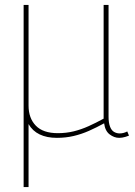

<svg xmlns="http://www.w3.org/2000/svg" viewBox="-20 -550 549 780"><path d="M76 210V-530H96V-121Q96 -70 125.5 -39.5Q155 -9 215 -9Q249 -9 279.5 -16.5Q310 -24 340 -37.5Q370 -51 401 -68V-530H421V-76Q421 -51 427 -35.5Q433 -20 443.5 -14Q454 -8 466 -8Q482 -8 497 -16L504 1Q496 4 489.5 6Q483 8 476.5 9Q470 10 464 10Q444 10 425.5 -4Q407 -18 403 -49Q372 -32 341.5 -18.5Q311 -5 279 2.5Q247 10 211 10Q170 10 141 -4Q112 -18 96 -46V210Z"/></svg>

Font: Georama ExtraCondensed Thin Thin
Style: Regular
Weight: 250
Version: Version 1.001